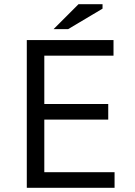

<svg xmlns="http://www.w3.org/2000/svg" viewBox="-20 -890 640 910"><path d="M107 -700H518V-626H190V-397H493V-323H190V-74H523V0H107ZM352 -870H466V-849L303 -752H234Z"/></svg>

Font: PT Mono
Style: Regular
Weight: 400
Monospace: yes
Designer: A.Korolkova, I.Chaeva
Foundry: ParaType Ltd
Version: Version 1.001W OFL